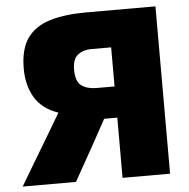

<svg xmlns="http://www.w3.org/2000/svg" viewBox="-51 -764 802 815"><g transform="rotate(-5 349.5 -356.5)"><path d="M13 0Q29 -27.5 50.8 -63.8Q72.5 -100 95.2 -138Q118 -176 138 -209.5L191.5 -299.5Q123.5 -322.5 92.2 -374.2Q61 -426 61 -498Q61 -581 94.2 -627.8Q127.5 -674.5 191.2 -693.8Q255 -713 345 -713H641V0H438.5V-256.5H382.5L323 -148Q303 -112.5 282.8 -76.2Q262.5 -40 240 0ZM362.5 -389.5H438.5V-556H351.5Q320 -556 296.8 -538.5Q273.5 -521 273.5 -475.5Q273.5 -424.5 297.8 -407Q322 -389.5 362.5 -389.5Z"/></g></svg>

Font: Commissioner ExtraBold
Style: Regular
Weight: 800
Designer: Kostas Bartsokas
Foundry: Kostas Bartsokas
Version: Version 1.000; ttfautohint (v1.8.3)